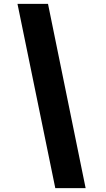

<svg xmlns="http://www.w3.org/2000/svg" viewBox="-20 -770 551 1000"><path d="M71 -750H230L426 210H268Z"/></svg>

Font: Teachers ExtraBold
Style: Italic
Weight: 800
Designer: Alfredo Marco Pradil & Chank Diesel
Version: Version 0.009